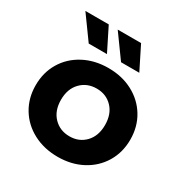

<svg xmlns="http://www.w3.org/2000/svg" viewBox="-173 -891 1001 1039"><g transform="rotate(30 327.5 -371.5)"><path d="M32 -269Q32 -349 70 -412Q108 -475 175.5 -510.5Q243 -546 328 -546Q413 -546 480 -510.5Q547 -475 585 -412Q623 -349 623 -269Q623 -189 585 -126Q547 -63 480 -27.5Q413 8 328 8Q243 8 175.5 -27.5Q108 -63 70 -126Q32 -189 32 -269ZM465 -269Q465 -337 426.5 -377.5Q388 -418 328 -418Q268 -418 229 -377.5Q190 -337 190 -269Q190 -201 229 -160.5Q268 -120 328 -120Q388 -120 426.5 -160.5Q465 -201 465 -269ZM64 -751H210L282 -607H168ZM266 -751H412L484 -607H370Z"/></g></svg>

Font: Montserrat-Bold
Style: Bold
Weight: 700
Version: Version 7.200